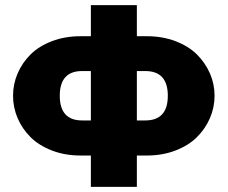

<svg xmlns="http://www.w3.org/2000/svg" viewBox="-20 -728 887 748"><path d="M513.2 0H334V-122.1H293.9Q232.9 -122.1 182.4 -141.6Q131.8 -161.1 99.1 -193.6Q66.4 -226.1 48.6 -267.8Q30.8 -309.6 30.8 -355Q30.8 -400.4 48.6 -441.9Q66.4 -483.4 99.1 -515.9Q131.8 -548.3 182.4 -567.6Q232.9 -586.9 293.9 -586.9H334V-708H513.2V-586.9H551.8Q612.8 -586.9 663.6 -567.6Q714.4 -548.3 747.1 -515.9Q779.8 -483.4 797.9 -441.9Q815.9 -400.4 815.9 -355Q815.9 -309.6 797.9 -267.8Q779.8 -226.1 747.1 -193.6Q714.4 -161.1 663.6 -141.6Q612.8 -122.1 551.8 -122.1H513.2ZM299.8 -258.8H334V-451.2H299.8Q212.9 -451.2 212.9 -355Q212.9 -258.8 299.8 -258.8ZM513.2 -451.2V-258.8H545.9Q633.8 -258.8 633.8 -355Q633.8 -451.2 545.9 -451.2Z"/></svg>

Font: LT Superior Black
Style: Regular
Weight: 900
Designer: Daniel Lyons
Foundry: LyonsType
Version: Version 2.005